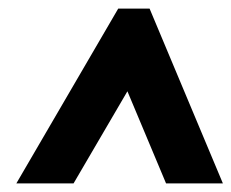

<svg xmlns="http://www.w3.org/2000/svg" viewBox="-20 -804 540 448"><path d="M500.1 -376 329 -784H255.9L18.1 -376H151.6L277.3 -591L367.5 -376Z"/></svg>

Font: Poland Can Into
Style: Of Regular
Weight: 500
Foundry: Cannot Into Space Fonts
Version: Version 1.01